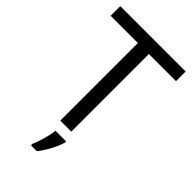

<svg xmlns="http://www.w3.org/2000/svg" viewBox="-277 -802 1111 1111"><g transform="rotate(45 278.0 -246.5)"><path d="M323 0H233V-635H10V-714H545V-635H323ZM342 70Q338 88 325.5 115.5Q313 143 296.5 171Q280 199 262 221H214V209Q222 192 230.5 165.5Q239 139 246 110.5Q253 82 255 61H342Z"/></g></svg>

Font: Noto Sans Zanabazar Square
Style: Regular
Weight: 400
Version: Version 2.005; ttfautohint (v1.8.4.7-5d5b)